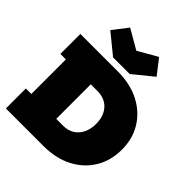

<svg xmlns="http://www.w3.org/2000/svg" viewBox="-280 -1235 1407 1407"><g transform="rotate(45 423.5 -531.5)"><path d="M484 -820H312L156 -947L246 -1063L398 -975L548 -1061L638 -945ZM334 0V-207H405Q456.5 -206.5 493.2 -229.5Q530 -252.5 549.5 -293.5Q569 -334.5 569 -388Q569 -440.5 549.5 -480.5Q530 -520.5 493.2 -542.8Q456.5 -565 405 -565H334V-772H411Q538.5 -771.5 634 -722.5Q729.5 -673.5 782.8 -587Q836 -500.5 836 -388Q836 -273.5 782.8 -186Q729.5 -98.5 634 -49.2Q538.5 0 411 0ZM21 0V-207H78V-565H21V-772H373V-565H336V-207H373V0Z"/></g></svg>

Font: Hepta Slab ExtraLight Black
Style: Regular
Weight: 900
Version: Version 1.102